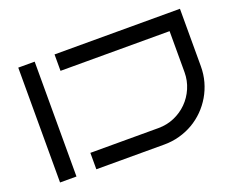

<svg xmlns="http://www.w3.org/2000/svg" viewBox="-111 -900 1364 1100"><g transform="rotate(-20 571.0 -350.0)"><path d="M184.1 0H84V-700.2H184.1ZM1069.8 -350.1Q1069.8 -301.3 1057.4 -256.6Q1044.9 -211.9 1022.2 -173.1Q999.5 -134.3 967.8 -102.3Q936 -70.3 897.2 -47.6Q858.4 -24.9 813.5 -12.5Q768.6 0 720.2 0H305.2V-100.1H720.2Q772 -100.1 817.4 -119.6Q862.8 -139.2 896.7 -173.1Q930.7 -207 950.4 -252.7Q970.2 -298.3 970.2 -350.1V-600.1H305.2V-700.2H1069.8Z"/></g></svg>

Font: Bruno Ace SC
Style: Regular
Weight: 400
Designer: Astigmatic (AOETI)
Foundry: Astigmatic (AOETI)
Version: Version 1.000